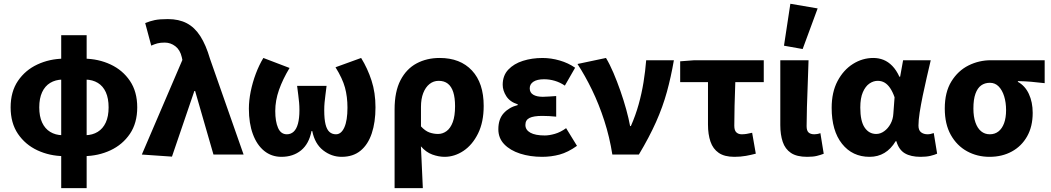

<svg xmlns="http://www.w3.org/2000/svg" viewBox="-20 -813 5527 1010"><path d="M302 176.7V-627.9H435.8V176.7ZM316.2 8.4Q240.7 7.5 176.8 -22.3Q113 -52.1 74.4 -108.9Q35.9 -165.8 35.9 -248.2Q35.9 -330.7 74.4 -387.4Q113 -444.2 176.8 -473.9Q240.7 -503.7 316.2 -504.5L308 -394.4Q271.4 -393.6 243.9 -376.9Q216.4 -360.2 201.5 -327.9Q186.5 -295.6 186.5 -248.2Q186.5 -200.8 201.5 -168.5Q216.4 -136.1 243.9 -119.3Q271.4 -102.5 308 -101.7ZM421.6 8.4 429.8 -101.7Q466.6 -102.5 494 -119.3Q521.4 -136.1 536.4 -168.5Q551.3 -200.8 551.3 -248.2Q551.3 -295.6 536.7 -327.9Q522.1 -360.2 494.7 -376.9Q467.3 -393.6 429.8 -394.4L421.6 -504.5Q497.8 -503.7 561.5 -473.9Q625.2 -444.2 663.6 -387.4Q701.9 -330.7 701.9 -248.2Q701.9 -165.8 663.4 -108.9Q624.8 -52.1 561.1 -22.3Q497.3 7.5 421.6 8.4Z M884.6 10.9 726.1 0 939.4 -497.6 936.3 -512.1Q927.7 -550.2 902.6 -569.6Q877.5 -589 846.4 -589Q823.5 -589 807.9 -584.8Q792.4 -580.6 775.6 -573L743.8 -691.6Q768.2 -701.8 793.6 -707.2Q819 -712.6 863.3 -712.6Q920.7 -712.6 962.3 -690.9Q1003.9 -669.2 1033.7 -622.9Q1063.4 -576.6 1084.6 -503.9L1261.4 0H1102.9L1006.4 -334.4H1002.4Z M1460.5 12Q1408.4 12 1369.8 -19.2Q1331.3 -50.4 1310.3 -107.3Q1289.2 -164.2 1289.2 -241.3Q1289.2 -283.9 1298.8 -331.7Q1308.5 -379.6 1325.8 -425.6Q1343.2 -471.6 1365.4 -508.1L1503.2 -455.5Q1467.2 -395.9 1447.6 -340Q1428 -284.1 1428 -229.1Q1428 -173.7 1442.7 -140.2Q1457.4 -106.6 1488.9 -106.6Q1509.8 -106.6 1524.7 -120.3Q1539.7 -134 1547.4 -162.5Q1555.1 -191 1555.1 -233.1Q1555.1 -255.5 1553.4 -273.8Q1551.6 -292.1 1549.1 -312.5Q1546.5 -333 1542.9 -361.2H1697.9Q1694.4 -333 1691.8 -312.5Q1689.1 -292.1 1687.4 -273.8Q1685.6 -255.5 1685.6 -233.1Q1685.6 -186.1 1692.6 -158.4Q1699.6 -130.7 1713.4 -118.7Q1727.2 -106.6 1747.3 -106.6Q1775.2 -106.6 1791.5 -143Q1807.8 -179.3 1807.8 -246.6Q1807.8 -304.4 1794.7 -352.4Q1781.6 -400.3 1744.9 -459.2L1879.7 -508.1Q1913.8 -452.9 1934.5 -389.1Q1955.2 -325.3 1955.2 -248.3Q1955.2 -170 1935.6 -111.4Q1916.1 -52.8 1876.7 -20.4Q1837.4 12 1777.3 12Q1724 12 1680 -22.2Q1636 -56.5 1622.6 -123.6H1618.6Q1605.7 -56.5 1563.9 -22.2Q1522 12 1460.5 12Z M2055.7 176.7V-237.2Q2055.7 -331.5 2086.9 -391.3Q2118.1 -451 2171.7 -479.6Q2225.2 -508.1 2292.9 -508.1Q2401.2 -508.1 2462.8 -442Q2524.4 -376 2524.4 -255.9Q2524.4 -170.8 2494.8 -110.8Q2465.1 -50.8 2418.1 -19.4Q2371 12 2318.6 12Q2287.6 12 2254.1 -0.1Q2220.7 -12.3 2194.1 -43.3Q2195.9 -5.2 2197.7 31.6Q2199.4 68.4 2201 104.3Q2202.7 140.2 2204.3 176.7ZM2284.3 -108.3Q2308.7 -108.3 2329.2 -123.4Q2349.7 -138.4 2361.8 -170.7Q2373.8 -202.9 2373.8 -254.2Q2373.8 -298.8 2364.3 -328.4Q2354.8 -358 2335.8 -372.9Q2316.8 -387.8 2287.6 -387.8Q2260.4 -387.8 2239.4 -371Q2218.4 -354.2 2206.4 -323.5Q2194.5 -292.8 2194.5 -250.6V-148.1Q2217 -123.8 2239.4 -116Q2261.8 -108.3 2284.3 -108.3Z M2831.8 12Q2768.7 12 2716.1 -4.9Q2663.6 -21.9 2632.5 -54.2Q2601.5 -86.4 2601.5 -133.1Q2601.5 -187.1 2630.2 -218.1Q2658.8 -249.1 2703.5 -260.2V-264.2Q2662.4 -277.1 2643.4 -306.9Q2624.4 -336.7 2624.4 -366.9Q2624.4 -415.7 2653.9 -446.8Q2683.3 -477.9 2730.9 -493Q2778.5 -508 2833.8 -508Q2878.8 -508 2924.3 -494.8Q2969.8 -481.6 3005.4 -456.7L2951.4 -362.6Q2926 -379.8 2898.4 -387.9Q2870.7 -396.1 2842.1 -396.1Q2806 -396.1 2786.3 -383.4Q2766.6 -370.7 2766.6 -348.4Q2766.6 -325.9 2784.9 -314.9Q2803.2 -303.8 2835.4 -303.8Q2851.5 -303.8 2869.9 -305.3Q2888.4 -306.8 2905.8 -307.8V-199.3Q2888 -201.3 2868.8 -202.3Q2849.7 -203.3 2832.7 -203.3Q2786.7 -203.3 2765.2 -192.5Q2743.8 -181.7 2743.8 -155.8Q2743.8 -129.6 2769.8 -115Q2795.8 -100.4 2845.6 -100.4Q2869.6 -100.4 2899.2 -109Q2928.8 -117.6 2958 -138.8L3015.2 -45.8Q2967.5 -11.8 2923.6 0.1Q2879.6 12 2831.8 12Z M3201.2 0Q3186.8 -91.9 3158.8 -178.4Q3130.8 -264.8 3094.2 -340.3Q3057.5 -415.8 3017.8 -476.4L3167.8 -508.1Q3187.7 -475 3207 -429.8Q3226.2 -384.6 3243.5 -335.1Q3260.9 -285.5 3274.1 -237.5Q3287.3 -189.5 3294.6 -149.8H3298.6Q3323.5 -206.1 3339.6 -264Q3355.7 -321.9 3365.2 -380.4Q3374.7 -439 3379.2 -496.1H3524.9Q3509.8 -408.4 3488.2 -329.8Q3466.6 -251.2 3431.1 -171.4Q3395.6 -91.7 3340.7 0Z M3843.2 12Q3791 12 3760.8 -8.9Q3730.5 -29.7 3717.4 -68Q3704.3 -106.3 3704.3 -157.7V-380.8H3558V-490.5L3632.2 -496.1H3997.7V-380.8H3848Q3845.4 -316.7 3844.1 -256.4Q3842.7 -196 3842.7 -151.7Q3842.7 -126.7 3853.6 -116.7Q3864.4 -106.6 3881.5 -106.6Q3894.9 -106.6 3907.6 -108.7Q3920.2 -110.8 3936.6 -114.6L3955.8 -4.6Q3932.3 1.7 3903.9 6.9Q3875.5 12 3843.2 12Z M4226 12Q4171.1 12 4140.6 -8.6Q4110 -29.2 4097.4 -66.9Q4084.7 -104.7 4084.7 -155.2V-496.1H4233.3Q4231.7 -438.1 4229.1 -373.4Q4226.6 -308.7 4224.8 -249.7Q4223.1 -190.7 4223.1 -149.2Q4223.1 -125.5 4233.6 -116Q4244 -106.6 4264.3 -106.6Q4270.5 -106.6 4279.3 -108.1Q4288.2 -109.6 4295.6 -112.6L4313.1 -4.2Q4297.1 2.1 4277.3 7Q4257.6 12 4226 12ZM4202.3 -555.1 4104.1 -572.6 4137.6 -793.2 4281.1 -768.7Z M4554.3 12Q4463.9 12 4409.4 -56.6Q4354.9 -125.1 4354.9 -245.6Q4354.9 -328.1 4385.9 -386.7Q4417 -445.3 4467 -476.7Q4516.9 -508.1 4574.4 -508.1Q4602.3 -508.1 4627.4 -498.2Q4652.5 -488.2 4673.8 -466.3Q4695.2 -444.4 4711.3 -409.2H4715L4730.7 -496.1H4876.1Q4866.1 -453.2 4854.9 -405Q4843.6 -356.8 4833.9 -309.3Q4824.2 -261.9 4817.8 -221.2Q4811.5 -180.5 4811.5 -152.4Q4811.5 -127.6 4825.2 -117.1Q4838.9 -106.6 4859.5 -106.6Q4866.9 -106.6 4875.1 -108.3Q4883.4 -110 4892 -113L4909.7 -4.6Q4896.2 1.7 4874.4 6.9Q4852.7 12 4822.9 12Q4771.2 12 4739.8 -6.6Q4708.3 -25.2 4695.2 -70.3H4691.6Q4642.1 12 4554.3 12ZM4589.3 -108.3Q4611.1 -108.3 4631.1 -122.7Q4651.2 -137 4664.5 -161.4Q4677.9 -185.8 4679.4 -215.2L4685.8 -301.3Q4675.6 -330.4 4662.4 -349.8Q4649.3 -369.1 4633.2 -378.5Q4617.2 -387.8 4597.1 -387.8Q4574.4 -387.8 4553.4 -373.4Q4532.5 -359 4519 -328Q4505.5 -296.9 4505.5 -247.2Q4505.5 -175.5 4528.5 -141.9Q4551.4 -108.3 4589.3 -108.3Z M5185.2 12Q5120.5 12 5067 -17.3Q5013.5 -46.6 4981.7 -103.3Q4949.9 -159.9 4949.9 -242.2Q4949.9 -328.1 4984.6 -384.5Q5019.4 -441 5074.6 -468.6Q5129.9 -496.1 5192.1 -496.1H5475.4V-375.5Q5435.1 -380.1 5404.1 -382.9Q5373.2 -385.6 5334.5 -386.4V-382.4Q5372.3 -361.9 5392.3 -318.8Q5412.4 -275.7 5412.4 -219.2Q5412.4 -147.6 5383.2 -95.9Q5354.1 -44.2 5302.8 -16.1Q5251.5 12 5185.2 12ZM5186.8 -106.6Q5213.4 -106.6 5232.5 -121.7Q5251.5 -136.7 5262 -165.1Q5272.4 -193.5 5272.4 -234Q5272.4 -273.5 5262.4 -306.1Q5252.4 -338.7 5233.5 -358.1Q5214.6 -377.5 5187.2 -377.5Q5160.6 -377.5 5141.3 -363.7Q5122 -349.9 5111.3 -320Q5100.5 -290.2 5100.5 -242.2Q5100.5 -199.3 5111.2 -168.8Q5121.8 -138.4 5141 -122.5Q5160.3 -106.6 5186.8 -106.6Z"/></svg>

Font: Source Sans 3 Variable
Style: Regular
Weight: 200
Designer: Paul D. Hunt
Foundry: Adobe Systems Incorporated
Version: Version 3.026